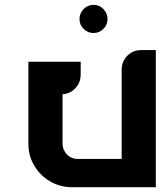

<svg xmlns="http://www.w3.org/2000/svg" viewBox="-20 -674 666 796"><path d="M367.7 -653.8C383.8 -653.8 397.5 -647.9 408.7 -636.7C419.9 -624.5 425.8 -610.8 425.8 -595.2C425.8 -579.1 419.9 -565.4 408.7 -554.2C397.5 -543 383.8 -537.1 367.7 -537.1C351.6 -537.1 337.9 -543 326.7 -554.2C315.4 -565.4 309.6 -579.1 309.6 -595.2C309.6 -610.8 315.4 -624.5 326.7 -636.7C337.9 -647.9 351.6 -653.8 367.7 -653.8ZM314.5 -418H97.7V-77.6C97.7 -44.4 106 -14.2 122.1 12.7C138.2 40 159.7 61.5 187 77.6C214.8 93.8 245.1 102.1 277.3 102.1H626V-466.3H565.4C542.5 -466.3 523.4 -458.5 507.8 -442.9C492.2 -427.2 484.4 -407.7 484.4 -384.8V-15.1H301.8C284.7 -15.1 270 -21 257.8 -33.2C245.6 -46.4 239.3 -61 239.3 -77.6V-283.2C259.8 -284.7 276.9 -292.5 290.5 -306.2C306.6 -322.3 314.5 -341.8 314.5 -365.7Z"/></svg>

Font: Ya Modern Pro
Style: Bold
Weight: 700
Designer: Yahyaalaswadi
Foundry: Yahyaalaswadi
Version: Version 1.000;September 23, 2024;FontCreator 15.0.0.2974 64-